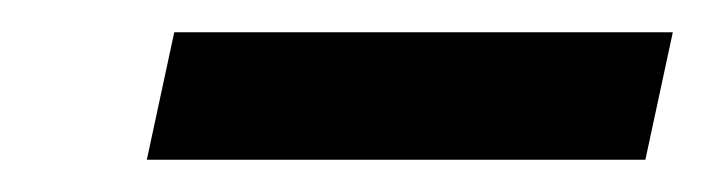

<svg xmlns="http://www.w3.org/2000/svg" viewBox="-20 -686 437 119"><path d="M71 -587 88 -666H397L380 -587Z"/></svg>

Font: Saira Semi Condensed SemiBold
Style: Italic
Weight: 600
Width: 4
Italic angle: -12°
Designer: Hector Gatti with collaboration of the Omnibus-Type team
Foundry: Omnibus-Type
Version: Version 1.001; ttfautohint (v1.8)